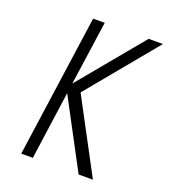

<svg xmlns="http://www.w3.org/2000/svg" viewBox="-128 -779 765 871"><g transform="rotate(20 254.5 -343.5)"><path d="M75 0H131L177 -329L352 0H421L233 -353L509 -687H440L184 -378L228 -687H172Z"/></g></svg>

Font: Secuela ExtLt
Style: Italic
Weight: 200
Italic angle: -8°
Designer: Fernando Haro
Foundry: deFharo
Version: Version 1.704